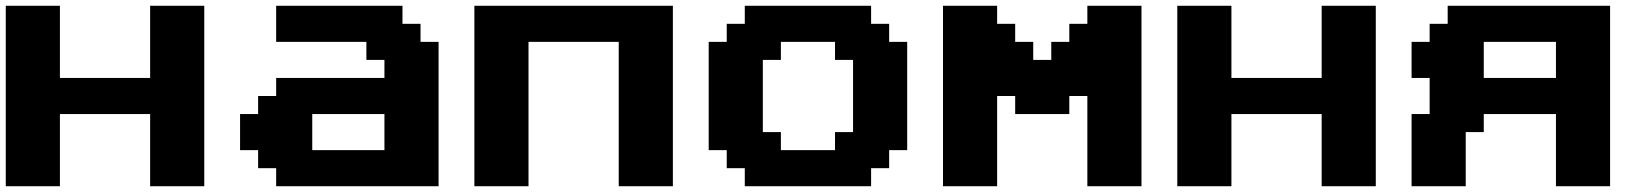

<svg xmlns="http://www.w3.org/2000/svg" viewBox="-20 -645 5721 665"><path d="M500 0H687.5V-625H500V-375H187.5V-625H0V0H187.5V-250H500Z M936.5 0H1499V-500H1436.5V-562.5H1374V-625H936.5V-500H1249V-437.5H1311.5V-375H936.5V-312.5H874V-250H811.5V-125H874V-62.5H936.5ZM1311.5 -125H1061.5V-250H1311.5Z M2123 0H2310.5V-625H1623V0H1810.5V-500H2123Z M2559.6 0H2997.1V-62.5H3059.6V-125H3122.1V-500H3059.6V-562.5H2997.1V-625H2559.6V-562.5H2497.1V-500H2434.6V-125H2497.1V-62.5H2559.6ZM2872.1 -125H2684.6V-187.5H2622.1V-437.5H2684.6V-500H2872.1V-437.5H2934.6V-187.5H2872.1Z M3746.1 0H3933.6V-625H3746.1V-562.5H3683.6V-500H3621.1V-437.5H3558.6V-500H3496.1V-562.5H3433.6V-625H3246.1V0H3433.6V-312.5H3496.1V-250H3683.6V-312.5H3746.1Z M4557.6 0H4745.1V-625H4557.6V-375H4245.1V-625H4057.6V0H4245.1V-250H4557.6Z M5369.1 0H5556.6V-625H4994.1V-562.5H4931.6V-500H4869.1V-375H4931.6V-250H4869.1V0H5056.6V-187.5H5119.1V-250H5369.1ZM5369.1 -375H5119.1V-500H5369.1Z"/></svg>

Font: Faithful 32x
Style: Semibold
Weight: 400
Foundry: Faithful Resource Pack
Version: Version 1.0; January 27, 2023